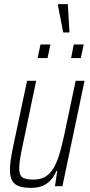

<svg xmlns="http://www.w3.org/2000/svg" viewBox="-20 -901 435 929"><path d="M130 8Q93 8 70.5 -0.5Q48 -9 38 -28.5Q28 -48 28 -80Q28 -100 32 -127.5Q36 -155 43 -189L111 -510H155L90 -199Q82 -162 77.5 -134.5Q73 -107 73 -88Q73 -65 79.5 -53Q86 -41 102 -36.5Q118 -32 143 -32Q181 -32 205.5 -50Q230 -68 245.5 -99Q261 -130 271.5 -168.5Q282 -207 291 -249L346 -510H389L282 0H246L257 -74H253Q244 -52 229 -33.5Q214 -15 190 -3.5Q166 8 130 8ZM324 -620 337 -686H385L371 -620ZM162 -620 176 -686H224L210 -620ZM286 -744 260 -876 261 -881H308L316 -749L315 -744Z"/></svg>

Font: Saira Condensed ExtraLight
Style: Italic
Weight: 250
Width: 3
Italic angle: -12°
Designer: Hector Gatti with collaboration of the Omnibus-Type team
Foundry: Omnibus-Type
Version: Version 1.101